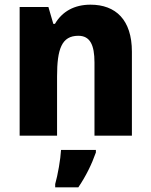

<svg xmlns="http://www.w3.org/2000/svg" viewBox="-20 -580 646 821"><path d="M367 -560C298 -560 246 -531 215 -478H208L187 -550H64V0H224V-253C224 -371 244 -427 315 -427C365 -427 384 -388 384 -313V0H544V-359C544 -495 475 -560 367 -560ZM390 72V61H241C239 100 227 169 216 207V221H315C348 172 372 123 390 72Z"/></svg>

Font: Noto Sans Myanmar UI SemiCondensed ExtraBold
Style: Regular
Weight: 800
Width: 4
Designer: Monotype Design Team
Foundry: Monotype Imaging Inc.
Version: Version 2.103